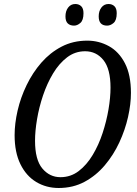

<svg xmlns="http://www.w3.org/2000/svg" viewBox="-20 -928 685 959"><path d="M273 11Q211 11 161 -19Q111 -49 82 -108Q53 -167 53 -253Q53 -311 68 -376Q83 -441 113 -503Q143 -565 186.5 -615Q230 -665 287.5 -695Q345 -725 416 -725Q474 -725 524 -697.5Q574 -670 604 -612Q634 -554 634 -464Q634 -408 619.5 -343.5Q605 -279 576 -216.5Q547 -154 503.5 -102.5Q460 -51 402.5 -20Q345 11 273 11ZM282 -43Q333 -43 373 -73.5Q413 -104 443 -154Q473 -204 492.5 -263.5Q512 -323 522 -382Q532 -441 532 -490Q532 -584 496.5 -628Q461 -672 405 -672Q355 -672 315 -641.5Q275 -611 245 -561Q215 -511 195 -451.5Q175 -392 165 -332.5Q155 -273 155 -225Q155 -130 191.5 -86.5Q228 -43 282 -43ZM515 -800Q473 -800 473 -846Q473 -873 486.5 -890.5Q500 -908 522 -908Q540 -908 551.5 -897Q563 -886 563 -862Q563 -827 547.5 -813.5Q532 -800 515 -800ZM350 -800Q330 -800 318.5 -811Q307 -822 307 -846Q307 -873 320.5 -890.5Q334 -908 356 -908Q374 -908 385.5 -897Q397 -886 397 -862Q397 -827 381.5 -813.5Q366 -800 350 -800Z"/></svg>

Font: Noto Serif Condensed
Style: Italic
Weight: 400
Width: 3
Italic angle: -12°
Designer: Monotype Design Team
Foundry: Monotype Imaging Inc.
Version: Version 2.014; ttfautohint (v1.8.4.7-5d5b)